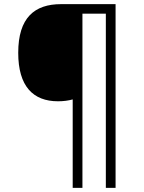

<svg xmlns="http://www.w3.org/2000/svg" viewBox="-20 -780 695 927"><path d="M538 127V-760H275C147 -760 68 -695 68 -525C68 -363 140 -291 260 -291C285 -291 310 -294 331 -300V127H378V-714H491V127Z"/></svg>

Font: Noto Kufi Arabic Light
Style: Regular
Weight: 300
Designer: Monotype Design Team, David Williams, Khaled Hosny
Foundry: Google LLC
Version: Version 2.109